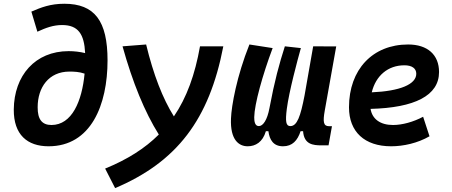

<svg xmlns="http://www.w3.org/2000/svg" viewBox="-20 -762 2384 1013"><path d="M236.3 9.8C460 9.8 547.4 -208.5 547.4 -443.4C547.4 -651.4 479.5 -742.2 319.3 -742.2C245.6 -742.2 196.3 -722.7 145.5 -700.7L177.2 -594.7C222.7 -615.7 261.7 -629.9 307.6 -629.9C393.1 -629.9 424.3 -581.5 429.2 -481.9C400.9 -488.8 371.6 -492.2 342.3 -492.2C165.5 -492.2 54.2 -363.3 52.7 -184.1C51.8 -51.3 124 9.8 236.3 9.8ZM426.3 -373.5C412.6 -228 359.4 -102.5 251.5 -102.5C202.1 -102.5 178.2 -131.8 178.7 -196.3C178.7 -300.8 237.3 -384.3 346.2 -384.3C371.1 -384.3 397.9 -383.3 426.3 -373.5Z M587.4 230.5C913.6 92.3 1084 -131.3 1158.2 -517.6H1035.2C1008.8 -368.2 965.3 -247.6 897.5 -147.9C838.4 -242.2 789.6 -367.7 751 -527.3L626.5 -517.6C680.2 -325.2 743.2 -171.4 817.9 -52.2C744.6 21 651.9 79.6 534.7 127.4Z M1286.6 9.8C1328.1 9.8 1366.2 -12.2 1382.8 -69.8H1396C1402.3 -23.4 1422.9 9.8 1473.1 9.8C1522.5 9.8 1549.8 -20.5 1565.9 -69.8H1579.1C1584 0 1631.3 4.9 1676.3 4.9H1713.4L1731.4 -96.2H1715.3C1686 -96.2 1683.1 -120.1 1693.4 -178.2L1753.9 -517.1L1632.3 -517.6L1586.9 -258.8C1565.4 -147 1547.4 -96.7 1511.7 -96.7C1488.3 -96.7 1484.9 -121.6 1493.2 -187.5C1504.9 -278.8 1549.8 -445.8 1567.4 -508.3L1482.9 -517.6C1453.6 -426.3 1428.7 -335.9 1401.4 -190.4C1390.1 -129.9 1368.2 -96.7 1345.7 -96.7C1323.7 -96.7 1321.3 -124 1321.3 -143.6C1322.3 -211.9 1365.2 -366.7 1418.5 -508.3L1295.9 -527.3C1229 -359.9 1201.2 -204.1 1198.7 -136.7C1193.8 -22.9 1241.2 9.8 1286.6 9.8Z M2053.7 -102.5C1986.3 -102.5 1943.8 -133.8 1935.1 -187.5C2168 -193.4 2296.4 -257.8 2296.4 -381.8C2296.4 -473.1 2235.8 -527.3 2133.3 -527.3C1945.8 -527.3 1821.3 -395 1821.3 -195.8C1821.3 -66.4 1903.8 9.8 2043.5 9.8C2108.4 9.8 2183.6 -6.8 2246.1 -43L2212.4 -146C2161.1 -118.7 2102.5 -102.5 2053.7 -102.5ZM1941.4 -274.9C1962.9 -362.8 2026.9 -417.5 2113.8 -417.5C2153.8 -417.5 2176.3 -400.9 2176.3 -373C2176.3 -316.9 2089.8 -281.2 1941.4 -274.9Z"/></svg>

Font: Cascadia Code SemiBold
Style: Italic
Weight: 600
Italic angle: -10°
Monospace: yes
Designer: Aaron Bell
Foundry: Saja Typeworks
Version: Version 2404.023